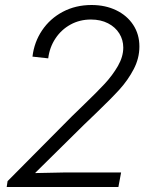

<svg xmlns="http://www.w3.org/2000/svg" viewBox="-20 -748 600 768"><path d="M10.3 -23.4 267.1 -282.2 315.9 -329.6Q367.2 -378.9 398.7 -412.8Q430.2 -446.8 451.7 -484.1Q473.1 -521.5 473.1 -557.6Q473.1 -588.4 457.3 -614Q441.4 -639.6 412.1 -654.8Q382.8 -669.9 343.8 -669.9Q298.8 -669.9 262 -649.7Q225.1 -629.4 201.7 -594Q178.2 -558.6 172.9 -514.6L109.9 -521.5Q116.7 -579.6 148.4 -626.7Q180.2 -673.8 231.4 -700.9Q282.7 -728 346.2 -728Q401.4 -728 444.8 -707Q488.3 -686 512.9 -648.4Q537.6 -610.8 537.6 -562Q537.6 -514.6 514.6 -470.9Q491.7 -427.2 458 -390.1Q424.3 -353 364.3 -295.4Q332 -265.1 315.4 -248.5L123 -58.6L120.6 -55.7L236.8 -58.1H464.4L453.6 0H6.8Z"/></svg>

Font: Reddit Sans Fudge Light Italic
Style: Regular
Weight: 300
Italic angle: -11.25°
Designer: Stephen Hutchings
Version: Version 1.013